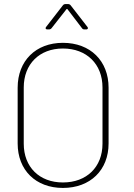

<svg xmlns="http://www.w3.org/2000/svg" viewBox="-20 -919 662 946"><path d="M213 -774H221C226 -774 231 -776 234 -780L307 -873C309 -876 312 -875 313 -873L384 -780C387 -775 392 -774 397 -774H405C410 -774 413 -777 413 -780C413 -782 413 -784 411 -786L328 -893C325 -897 320 -899 315 -899H303C298 -899 293 -897 290 -893L207 -786C202 -780 205 -774 213 -774ZM290 7C425 7 515 -81 515 -212V-487C515 -619 425 -708 290 -708C156 -708 67 -619 67 -487V-212C67 -81 156 7 290 7ZM290 -20C174 -20 97 -96 97 -211V-488C97 -603 174 -680 290 -680C407 -680 485 -603 485 -488V-211C485 -96 407 -20 290 -20Z"/></svg>

Font: Barlow Thin
Style: Regular
Weight: 250
Designer: Jeremy Tribby
Foundry: Tribby Type
Version: Version 1.422;hotconv 1.0.109;makeotfexe 2.5.65596